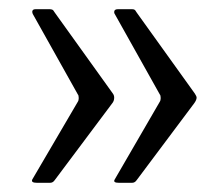

<svg xmlns="http://www.w3.org/2000/svg" viewBox="-20 -470 486 417"><path d="M151 -257Q151 -263 149 -265L51 -440L50 -444Q50 -450 57 -450H88Q91 -450 93.5 -449Q96 -448 98 -444L225 -267Q228 -263 228 -258Q228 -251 224 -246L99 -79Q95 -73 89 -73H60Q47 -73 50 -80L149 -249Q151 -252 151 -257ZM329 -257Q329 -263 327 -265L229 -440Q228 -441 228 -444Q228 -450 236 -450H267Q270 -450 272 -449Q274 -448 276 -444L403 -267Q407 -261 407 -258Q407 -253 402 -246L277 -79Q273 -73 267 -73H238Q225 -73 229 -80L327 -249Q329 -252 329 -257Z"/></svg>

Font: Libre Franklin
Style: Regular
Weight: 400
Designer: Pablo Impallari, Rodrigo Fuenzalida
Foundry: Impallari Type
Version: Version 1.002; ttfautohint (v1.5)